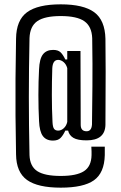

<svg xmlns="http://www.w3.org/2000/svg" viewBox="-20 -741 559 885"><path d="M260 124Q154 124 104.5 88.5Q55 53 54 -29Q52 -124 51.5 -208Q51 -292 51.5 -378Q52 -464 54 -563Q55 -648 104.5 -684.5Q154 -721 260 -721Q365 -721 414.5 -684.5Q464 -648 466 -562Q467 -477 467 -410.5Q467 -344 466.5 -285Q466 -226 466 -165Q464 -94 379 -94Q338 -94 318.5 -105.5Q299 -117 294 -139H281Q271 -117 259 -105Q247 -93 224 -93Q193 -93 177.5 -114Q162 -135 160 -183Q157 -239 157 -302.5Q157 -366 160 -421Q162 -470 178 -490.5Q194 -511 225 -511Q247 -511 258.5 -500.5Q270 -490 281 -467H290V-506H351L352 -166Q352 -136 379 -136Q402 -136 404 -167Q405 -248 406 -343.5Q407 -439 405 -565Q403 -619 369 -643Q335 -667 260 -667Q186 -667 152 -643.5Q118 -620 116 -565Q113 -423 113 -294.5Q113 -166 116 -26Q118 26 152 48Q186 70 260 70Q333 70 367 48Q401 26 402 -26Q402 -36 402 -43Q402 -50 401 -65H463Q463 -48 463 -41Q463 -34 463 -26Q461 56 413 90Q365 124 260 124ZM248 -139Q262 -139 274 -150Q286 -161 290 -179V-427Q285 -445 273 -455Q261 -465 248 -465Q223 -465 221 -426Q219 -367 219 -303Q219 -239 222 -179Q223 -156 229 -147.5Q235 -139 248 -139Z"/></svg>

Font: Big Shoulders Display Medium
Style: Regular
Weight: 500
Designer: Patric King
Foundry: XO Type Co
Version: Version 1.000; ttfautohint (v1.8.2)